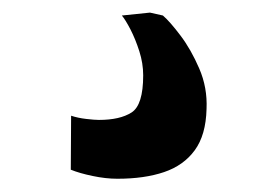

<svg xmlns="http://www.w3.org/2000/svg" viewBox="-20 -26 430 297"><path d="M161.5 250.5Q143.5 250.5 123.2 246.2Q103 242 89.5 236.5L90 153Q100.5 156.5 113.5 158Q126.5 159.5 133 159.5Q165.5 159.5 183.5 148Q201.5 136.5 201.5 90.5Q201.5 72 195.5 53.2Q189.5 34.5 181.8 19.5Q174 4.5 168.5 -2L212 -6.5L232 -2Q243 7.5 259.2 29Q275.5 50.5 288.2 80Q301 109.5 299.5 142.5Q298.5 183 281.2 206.5Q264 230 233.8 240.2Q203.5 250.5 161.5 250.5Z"/></svg>

Font: Merriweather 20pt
Style: Bold
Weight: 700
Version: Version 2.100